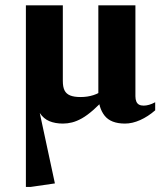

<svg xmlns="http://www.w3.org/2000/svg" viewBox="-20 -462 635 738"><path d="M79.5 -441.5H221.5V-150.5Q221.5 -127.5 228.2 -114.2Q235 -101 250 -95Q265 -89 289.5 -89Q316.5 -89 339.5 -96.5Q362.5 -104 377 -117L395 -95.5Q364 -61.5 339.5 -40Q315 -18.5 295 -7.2Q275 4 257.2 8.5Q239.5 13 222 13Q192.5 13 170 3.8Q147.5 -5.5 132.8 -27.8Q118 -50 112.5 -89L119.5 -90L191 243L98 256.5H79.5ZM500.5 -92Q500.5 -80 504 -71.8Q507.5 -63.5 514.5 -59.8Q521.5 -56 532 -56Q542 -56 553.2 -59.2Q564.5 -62.5 576.5 -69V-38Q549 -14 518.8 -0.5Q488.5 13 460.5 13Q406 13 382 -17.5Q358 -48 358 -99V-441.5H500.5Z"/></svg>

Font: Newsreader 24pt
Style: Bold
Weight: 700
Designer: Hugues Gentile
Foundry: Production Type
Version: Version 1.003